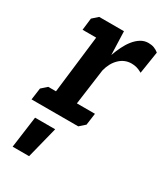

<svg xmlns="http://www.w3.org/2000/svg" viewBox="-176 -531 706 819"><g transform="rotate(30 176.5 -121.5)"><path d="M69 -449H191L195 -334Q203 -357 214 -379.5Q225 -402 239 -419.5Q253 -437 270 -447.5Q287 -458 307 -458Q323 -458 335 -453.5Q347 -449 358 -440L341 -331Q325 -340 313 -343Q301 -346 289 -346Q255 -346 230 -322Q205 -298 195 -258L171 -82H260L252 -24L225 0H-5L3 -58L30 -82H68L102 -366H35L42 -425ZM107 215H26L47 60H146Z"/></g></svg>

Font: Zilla Slab SemiBold
Style: Regular
Weight: 600
Designer: Typotheque.com
Foundry: Typotheque type foundry
Version: Version 1.0; 2017